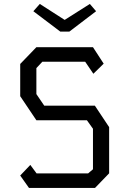

<svg xmlns="http://www.w3.org/2000/svg" viewBox="-20 -930 640 950"><path d="M160 -696.5H440L493 -615L442 -565L401.5 -624.5H189.5L160 -593V-464.5L199 -407H449.5L520 -301V-72.5L450 0H123.5L80 -61.5L130 -114L161 -72H416L440 -92.5V-293L410 -335H160L80 -454V-613.5ZM323 -773.5H278.5L145 -874.5L177 -910.5L300 -831.5L424.5 -910.5L455.5 -874.5Z"/></svg>

Font: Kode Mono
Style: Regular
Weight: 400
Monospace: yes
Designer: Isa Ozler
Foundry: Kadena LLC
Version: Version 1.000;gftools[0.9.28]